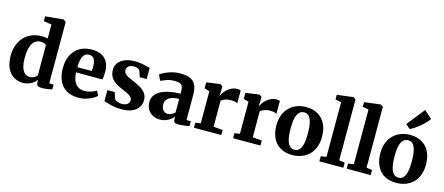

<svg xmlns="http://www.w3.org/2000/svg" viewBox="-56 -1549 5135 2221"><g transform="rotate(15 2512.0 -439.0)"><path d="M246.5 11Q202 11 163 -5Q124 -21 94 -54.2Q64 -87.5 47 -139.2Q30 -191 30 -262.5Q30 -345.5 63.8 -414.8Q97.5 -484 163.5 -525.8Q229.5 -567.5 326 -567.5Q344.5 -567.5 361.5 -565.2Q378.5 -563 392.5 -559.5V-727L297 -741V-799L510.5 -819.5H515.5L544 -797.5V-62.5H596V-3.5Q574 1 539 6.2Q504 11.5 472 11.5Q441 11.5 425 1.8Q409 -8 409 -42V-69Q393 -46.5 367.5 -28.2Q342 -10 310.8 0.5Q279.5 11 246.5 11ZM303.5 -75Q325 -75 342.2 -81.2Q359.5 -87.5 372.2 -97.2Q385 -107 392.5 -117V-479.5Q385.5 -489 366 -495.8Q346.5 -502.5 323 -502.5Q287 -502.5 258 -481.2Q229 -460 211.8 -411.2Q194.5 -362.5 193.5 -279.5Q193 -207 207.5 -161.8Q222 -116.5 247 -95.8Q272 -75 303.5 -75Z M914.5 11Q821.5 11 763 -25.8Q704.5 -62.5 677.2 -127.2Q650 -192 650 -276.5Q650 -345 669.5 -399Q689 -453 724.8 -490.8Q760.5 -528.5 810.2 -548Q860 -567.5 921 -567.5Q1024.5 -567.5 1078.8 -514.5Q1133 -461.5 1135 -366Q1135 -333 1133 -308.5Q1131 -284 1127 -265.5H810Q812.5 -221.5 823 -187.5Q833.5 -153.5 852 -130.2Q870.5 -107 897 -95Q923.5 -83 958 -83Q998 -83 1038.5 -96.8Q1079 -110.5 1101 -125L1127 -69Q1112 -52 1079.2 -33.5Q1046.5 -15 1003.5 -2Q960.5 11 914.5 11ZM809.5 -327.5 983 -328Q984 -338.5 984.8 -349.5Q985.5 -360.5 985.5 -371Q985.5 -431 968 -466.5Q950.5 -502 906 -502Q885.5 -502 868.5 -494.2Q851.5 -486.5 838.5 -467.5Q825.5 -448.5 818 -414.5Q810.5 -380.5 809.5 -327.5Z M1425 11Q1375 11 1333.8 3Q1292.5 -5 1262.2 -14.8Q1232 -24.5 1214 -29V-161H1302.5L1326.5 -83.5Q1331.5 -75.5 1345.5 -67.8Q1359.5 -60 1378.2 -55.2Q1397 -50.5 1416 -50.5Q1446 -50.5 1465.5 -59.2Q1485 -68 1494.5 -82.8Q1504 -97.5 1504 -116.5Q1504 -143 1483.5 -160.5Q1463 -178 1428 -193.8Q1393 -209.5 1348.5 -229Q1306.5 -248 1276.2 -272.2Q1246 -296.5 1230 -329.8Q1214 -363 1214 -407.5Q1214 -453.5 1240.5 -489Q1267 -524.5 1316.8 -545.2Q1366.5 -566 1434.5 -566Q1485 -566 1520.2 -559.2Q1555.5 -552.5 1579.8 -545.5Q1604 -538.5 1620 -536.5V-402.5H1536L1512 -477.5Q1508 -485 1497.8 -491.2Q1487.5 -497.5 1473 -501.5Q1458.5 -505.5 1440.5 -505.5Q1414.5 -505.5 1395.2 -497.8Q1376 -490 1365.8 -475.8Q1355.5 -461.5 1355.5 -442.5Q1355.5 -414 1373.5 -395.8Q1391.5 -377.5 1420.5 -364.2Q1449.5 -351 1482.5 -337Q1514 -323.5 1544.5 -307.8Q1575 -292 1599.8 -271.5Q1624.5 -251 1639 -223Q1653.5 -195 1653.5 -156.5Q1653.5 -110.5 1629.2 -72.5Q1605 -34.5 1554.2 -11.8Q1503.5 11 1425 11Z M1886 11Q1841 11 1802.8 -8.5Q1764.5 -28 1741.5 -65.5Q1718.5 -103 1718.5 -157Q1718.5 -203.5 1743.5 -237.8Q1768.5 -272 1812.8 -294.5Q1857 -317 1915.8 -328.2Q1974.5 -339.5 2042.5 -340V-364Q2042.5 -400 2034.8 -422.2Q2027 -444.5 2005.2 -455Q1983.5 -465.5 1941.5 -465.5Q1884.5 -465.5 1841.8 -449.8Q1799 -434 1775.5 -423L1743 -490Q1755.5 -500.5 1789.8 -518.8Q1824 -537 1874 -551.5Q1924 -566 1982.5 -566Q2060 -566 2104.8 -543.8Q2149.5 -521.5 2168.5 -476.8Q2187.5 -432 2187.5 -363.5V-63.5L2239.5 -63V-5Q2228.5 -2.5 2206 1Q2183.5 4.5 2158 7.2Q2132.5 10 2111.5 10Q2075 10 2062.8 -0.5Q2050.5 -11 2050.5 -42V-67.5Q2038 -52 2015 -33.5Q1992 -15 1959.5 -2Q1927 11 1886 11ZM1958.5 -76Q1978 -76 2001.8 -87.2Q2025.5 -98.5 2042.5 -115V-277.5Q1984.5 -277.5 1948.8 -262.8Q1913 -248 1896.8 -224.5Q1880.5 -201 1880.5 -172.5Q1880.5 -141.5 1890.2 -120Q1900 -98.5 1917.5 -87.2Q1935 -76 1958.5 -76Z M2293.5 0V-60.5L2356.5 -69.5V-453.5L2295 -472V-544L2456.5 -566.5H2460.5L2487.5 -546V-522.5L2484.5 -435L2487.5 -435.5Q2492 -449.5 2506.5 -470.8Q2521 -492 2544 -513.5Q2567 -535 2597.8 -549.2Q2628.5 -563.5 2665 -563.5Q2679 -563.5 2688.8 -561.5Q2698.5 -559.5 2704.5 -557V-401Q2694 -409 2675.8 -413.8Q2657.5 -418.5 2626.5 -418.5Q2598.5 -418.5 2575.8 -412.8Q2553 -407 2536.8 -398.8Q2520.5 -390.5 2510 -383L2510.5 -70L2621 -60.5V0Z M2762.5 0V-60.5L2825.5 -69.5V-453.5L2764 -472V-544L2925.5 -566.5H2929.5L2956.5 -546V-522.5L2953.5 -435L2956.5 -435.5Q2961 -449.5 2975.5 -470.8Q2990 -492 3013 -513.5Q3036 -535 3066.8 -549.2Q3097.5 -563.5 3134 -563.5Q3148 -563.5 3157.8 -561.5Q3167.5 -559.5 3173.5 -557V-401Q3163 -409 3144.8 -413.8Q3126.5 -418.5 3095.5 -418.5Q3067.5 -418.5 3044.8 -412.8Q3022 -407 3005.8 -398.8Q2989.5 -390.5 2979 -383L2979.5 -70L3090 -60.5V0Z M3207.5 -274Q3207.5 -348.5 3230.2 -403.5Q3253 -458.5 3292 -495Q3331 -531.5 3381 -549.5Q3431 -567.5 3486.5 -567.5Q3570 -567.5 3629.2 -533.2Q3688.5 -499 3720.2 -435.2Q3752 -371.5 3752 -282.5Q3752 -206.5 3729.2 -151.2Q3706.5 -96 3667.5 -60Q3628.5 -24 3578.2 -6.5Q3528 11 3472.5 11Q3410 11 3361 -8.2Q3312 -27.5 3277.8 -64.5Q3243.5 -101.5 3225.5 -154.5Q3207.5 -207.5 3207.5 -274ZM3482 -54.5Q3516 -54.5 3538.5 -77.5Q3561 -100.5 3572.5 -148.2Q3584 -196 3584 -270.5Q3584 -326.5 3578.5 -369.5Q3573 -412.5 3560.8 -442Q3548.5 -471.5 3528.8 -486.8Q3509 -502 3480 -502Q3446.5 -502 3423 -479Q3399.5 -456 3387.5 -408.5Q3375.5 -361 3375.5 -285.5Q3375.5 -230 3381.5 -186.8Q3387.5 -143.5 3400.2 -114.2Q3413 -85 3433.2 -69.8Q3453.5 -54.5 3482 -54.5Z M3862 -71V-726L3790.5 -739.5V-795L3983.5 -819.5H3986.5L4014.5 -799.5V-70.5L4082.5 -61V0H3795.5V-61Z M4189.5 -71V-726L4118 -739.5V-795L4311 -819.5H4314L4342 -799.5V-70.5L4410 -61V0H4123V-61Z M4452.5 -274Q4452.5 -348.5 4475.2 -403.5Q4498 -458.5 4537 -495Q4576 -531.5 4626 -549.5Q4676 -567.5 4731.5 -567.5Q4815 -567.5 4874.2 -533.2Q4933.5 -499 4965.2 -435.2Q4997 -371.5 4997 -282.5Q4997 -206.5 4974.2 -151.2Q4951.5 -96 4912.5 -60Q4873.5 -24 4823.2 -6.5Q4773 11 4717.5 11Q4655 11 4606 -8.2Q4557 -27.5 4522.8 -64.5Q4488.5 -101.5 4470.5 -154.5Q4452.5 -207.5 4452.5 -274ZM4727 -54.5Q4761 -54.5 4783.5 -77.5Q4806 -100.5 4817.5 -148.2Q4829 -196 4829 -270.5Q4829 -326.5 4823.5 -369.5Q4818 -412.5 4805.8 -442Q4793.5 -471.5 4773.8 -486.8Q4754 -502 4725 -502Q4691.5 -502 4668 -479Q4644.5 -456 4632.5 -408.5Q4620.5 -361 4620.5 -285.5Q4620.5 -230 4626.5 -186.8Q4632.5 -143.5 4645.2 -114.2Q4658 -85 4678.2 -69.8Q4698.5 -54.5 4727 -54.5ZM4706.5 -632 4655 -677 4824.5 -890.5 4917.5 -808.5Q4904.5 -787 4879 -760Q4853.5 -733 4822.2 -707Q4791 -681 4760.8 -660.8Q4730.5 -640.5 4708 -632Z"/></g></svg>

Font: Merriweather 24pt ExtraBold
Style: Regular
Weight: 800
Version: Version 2.100